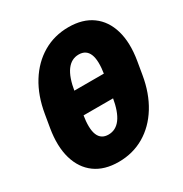

<svg xmlns="http://www.w3.org/2000/svg" viewBox="-173 -871 968 1016"><g transform="rotate(-30 310.5 -363.5)"><path d="M262.2 11.7Q175.8 11.7 119.4 -29.3Q63 -70.3 41 -146Q19 -221.7 36.1 -324.7L49.3 -402.8Q66.4 -506.3 113.3 -581.8Q160.2 -657.2 230.2 -698.2Q300.3 -739.3 386.7 -739.3Q473.6 -739.3 530 -698.2Q586.4 -657.2 608.4 -581.8Q630.4 -506.3 613.3 -402.8L600.1 -324.7Q583 -221.7 536.1 -146Q489.3 -70.3 419.2 -29.3Q349.1 11.7 262.2 11.7ZM287.6 -140.6Q332.5 -140.6 361.8 -179.9Q391.1 -219.2 404.8 -301.3L425.8 -426.3Q439 -508.3 422.6 -547.6Q406.2 -586.9 361.3 -586.9Q316.4 -586.9 287.4 -547.6Q258.3 -508.3 245.1 -426.3L224.1 -301.3Q210.4 -219.2 226.6 -179.9Q242.7 -140.6 287.6 -140.6ZM195.8 -294.9 218.8 -432.6H450.7L427.7 -294.9Z"/></g></svg>

Font: Inter 24pt Black
Style: Italic
Weight: 900
Italic angle: -9.3988°
Designer: Rasmus Andersson
Foundry: rsms
Version: Version 4.001;git-66647c0bb